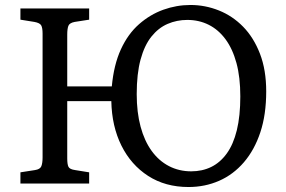

<svg xmlns="http://www.w3.org/2000/svg" viewBox="-20 -737 1148 771"><path d="M737 14Q644 14 575 -30.5Q506 -75 467.5 -152.5Q429 -230 427 -331H250V-101Q250 -77 255 -67Q260 -57 282 -54L338 -45V0H62V-45L120 -54Q141 -57 146 -69.5Q151 -82 151 -105V-602Q151 -625 145.5 -635Q140 -645 118 -649L62 -658V-703H338V-658L280 -649Q259 -645 254.5 -633Q250 -621 250 -598V-390H429Q437 -477 465.5 -539Q494 -601 538.5 -640Q583 -679 636 -698Q689 -717 745 -717Q804 -717 859 -695Q914 -673 956.5 -629.5Q999 -586 1024 -521Q1049 -456 1049 -370Q1049 -277 1025.5 -206Q1002 -135 959.5 -85.5Q917 -36 860 -11Q803 14 737 14ZM748 -49Q792 -49 828 -66.5Q864 -84 890.5 -120.5Q917 -157 931 -214Q945 -271 945 -350Q945 -427 929.5 -484Q914 -541 885.5 -579.5Q857 -618 818 -637.5Q779 -657 732 -657Q690 -657 653 -641Q616 -625 588 -590Q560 -555 544.5 -498Q529 -441 529 -359Q529 -286 544.5 -228.5Q560 -171 589 -131Q618 -91 658.5 -70Q699 -49 748 -49Z"/></svg>

Font: Literata 18pt
Style: Regular
Weight: 400
Designer: Latin by Veronika Burian and Jose Scaglione. Greek by Irene Vlachou. Cyrillic by Vera Evstafieva.
Foundry: TypeTogether
Version: Version 3.103;gftools[0.9.29]